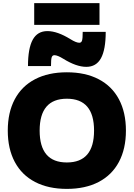

<svg xmlns="http://www.w3.org/2000/svg" viewBox="-20 -1205 860 1235"><path d="M30 -365Q30 -482 75 -566.5Q120 -651 205.5 -695.5Q291 -740 410 -740Q529 -740 614.5 -695.5Q700 -651 745 -566.5Q790 -482 790 -365Q790 -248 745 -163.5Q700 -79 614.5 -34.5Q529 10 410 10Q291 10 205.5 -34.5Q120 -79 75 -163.5Q30 -248 30 -365ZM410 -160Q585 -160 585 -365Q585 -570 410 -570Q235 -570 235 -365Q235 -160 410 -160ZM387 -827Q350 -850 330 -850Q317 -850 312.5 -836.5Q308 -823 308 -780H160Q160 -894 190.5 -949.5Q221 -1005 285 -1005Q349 -1005 433 -953Q470 -930 490 -930Q503 -930 507.5 -943.5Q512 -957 512 -1000H660Q660 -886 629.5 -830.5Q599 -775 535 -775Q471 -775 387 -827ZM200 -1185H620V-1045H200Z"/></svg>

Font: Enso Black
Style: Regular
Weight: 900
Designer: Coji Morishita
Foundry: UNDERFOREST DESIGN
Version: Version 1.000